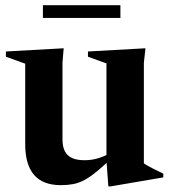

<svg xmlns="http://www.w3.org/2000/svg" viewBox="-20 -680 636 716"><path d="M213 -160.5Q213 -133.5 221.8 -116.2Q230.5 -99 248.5 -90.8Q266.5 -82.5 295.5 -82.5Q324.5 -82.5 351.2 -91.5Q378 -100.5 398 -113.5L406 -99.5Q370 -64.5 343.8 -42.8Q317.5 -21 295.8 -9.2Q274 2.5 253 6.5Q232 10.5 207 10.5Q140 10.5 107 -27.8Q74 -66 74 -142.5V-442.5L2 -468.5V-488L217.5 -500L213 -447ZM384 15 377 -81.5V-443.5L308 -468.5V-488L522.5 -500L516.5 -446V-70.5Q521 -67.5 529.8 -62.5Q538.5 -57.5 549.2 -52Q560 -46.5 570.5 -41.5Q581 -36.5 589 -32.5V-18.5L393 15ZM140 -613V-660.5H429V-613Z"/></svg>

Font: Newsreader 60pt SemiBold
Style: Regular
Weight: 600
Designer: Hugues Gentile
Foundry: Production Type
Version: Version 1.003